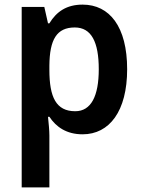

<svg xmlns="http://www.w3.org/2000/svg" viewBox="-20 -572 615 832"><path d="M338 -552C269 -552 225 -522 194 -471H188L172 -542H74V240H194V15C194 -7 191 -37 188 -66H194C223 -22 268 10 338 10C454 10 531 -90 531 -272C531 -456 455 -552 338 -552ZM304 -453C376 -453 408 -390 408 -272C408 -156 375 -90 306 -90C223 -90 194 -151 194 -269V-288C195 -401 226 -453 304 -453Z"/></svg>

Font: Noto Sans Kannada SemiCondensed SemiBold
Style: Regular
Weight: 600
Width: 4
Designer: Jelle Bosma - Monotype Design Team
Foundry: Monotype Imaging Inc.
Version: Version 2.005